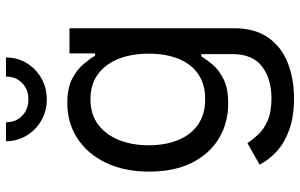

<svg xmlns="http://www.w3.org/2000/svg" viewBox="-202 -595 1012 648"><g transform="rotate(-90 304.0 -271.0)"><path d="M295.9 215.3Q235.8 215.3 191.4 199.7Q147 184.1 117.7 157.5Q88.4 130.9 72.3 99.1L145 58.1Q156.2 75.2 173.8 94.2Q191.4 113.3 220.7 126.2Q250 139.2 295.9 139.2Q361.8 139.2 403.6 107.4Q445.3 75.7 445.3 8.3V-97.7H438Q427.7 -80.6 409.9 -59.3Q392.1 -38.1 360.8 -22.5Q329.6 -6.8 278.8 -6.8Q213.4 -6.8 161.1 -38.1Q108.9 -69.3 78.9 -128.9Q48.8 -188.5 48.8 -273.4Q48.8 -357.4 78.6 -419.4Q108.4 -481.4 160.6 -515.6Q212.9 -549.8 280.3 -549.8Q331.1 -549.8 362.5 -533.2Q394 -516.6 412.1 -494.6Q430.2 -472.7 439.9 -456.1H447.8V-542.5H532.7V12.7Q532.7 83.5 501 128.4Q469.2 173.3 415.5 194.3Q361.8 215.3 295.9 215.3ZM293 -84.5Q342.8 -84.5 377 -107.4Q411.1 -130.4 429 -173.1Q446.8 -215.8 446.8 -275.4Q446.8 -333.5 429.2 -377.4Q411.6 -421.4 377.4 -446.5Q343.3 -471.7 293 -471.7Q242.2 -471.7 207.5 -445.6Q172.9 -419.4 155.3 -375.2Q137.7 -331.1 137.7 -275.4Q137.7 -218.3 155.5 -175.3Q173.3 -132.3 208 -108.4Q242.7 -84.5 293 -84.5ZM292.5 -619.1Q252.9 -619.1 221.2 -637.5Q189.5 -655.8 170.4 -687.3Q151.4 -718.8 151.4 -756.8H215.3Q215.3 -723.6 237.1 -702.4Q258.8 -681.2 292.5 -681.2Q326.2 -681.2 347.9 -702.4Q369.6 -723.6 369.6 -756.8H434.1Q434.1 -718.8 415.3 -687.5Q396.5 -656.2 364.5 -637.7Q332.5 -619.1 292.5 -619.1Z"/></g></svg>

Font: Inter 16pt
Style: Regular
Weight: 400
Version: Version 4.001;git-66647c0bb